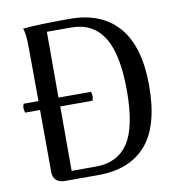

<svg xmlns="http://www.w3.org/2000/svg" viewBox="-79 -777 800 851"><g transform="rotate(-10 320.5 -352.0)"><path d="M586 -352Q586 -171 511.5 -85.5Q437 0 295 0H145Q120 0 106 -13Q92 -26 92 -49L91 -329H24Q20 -343 20 -349Q20 -357 24 -369H91L90 -572Q90 -620 88.5 -648Q87 -676 80 -697Q142 -704 291 -704Q434 -704 510 -615.5Q586 -527 586 -352ZM485 -347Q485 -511 436.5 -588Q388 -665 291 -665H181V-369H327Q331 -361 331 -349Q331 -338 327 -329H182V-39H291Q389 -39 437 -111Q485 -183 485 -347Z"/></g></svg>

Font: Arima Madurai Medium
Style: Regular
Weight: 500
Designer: Joana Correia and Natanael Gama
Foundry: NDISCOVER
Version: Version 1.020